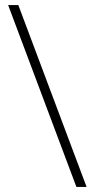

<svg xmlns="http://www.w3.org/2000/svg" viewBox="-20 -734 372 754"><path d="M52 -714H12L280 0H320Z"/></svg>

Font: Noto Sans Arabic ExtLt
Style: Regular
Weight: 200
Designer: Monotype Design Team, Nadine Chahine, Nizar Qandah and Khaled Hosny
Foundry: Monotype Imaging Inc.
Version: Version 2.012